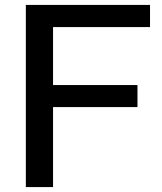

<svg xmlns="http://www.w3.org/2000/svg" viewBox="-20 -760 660 780"><path d="M85 0V-740H589.5V-650H195.5V-414.5H538.5V-325H195.5V0Z"/></svg>

Font: Encode Sans SmExp Md
Style: Regular
Weight: 500
Width: 6
Designer: Multiple Designers
Foundry: Impallari Type
Version: Version 3.002; ttfautohint (v1.8.3) -l 8 -r 50 -G 200 -x 14 